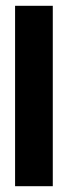

<svg xmlns="http://www.w3.org/2000/svg" viewBox="-20 -642 234 662"><path d="M32 -622H162V0H32Z"/></svg>

Font: Smooch Sans ExtraBold
Style: Regular
Weight: 800
Designer: Robert E. Leuschke
Foundry: Robert E. Leuschke
Version: Version 1.010